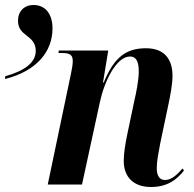

<svg xmlns="http://www.w3.org/2000/svg" viewBox="-61 -738 776 768"><path d="M-40 -433 -41 -422C87 -454 149 -533 149 -624C149 -683 120 -718 73 -718C36 -718 11 -693 11 -655C11 -590 82 -600 82 -534C82 -489 39 -455 -40 -433ZM543 10C608 10 646 -19 675 -56L669 -64C651 -44 628 -18 599 -18C578 -18 566 -34 566 -65C566 -94 573 -127 580 -165L612 -317C620 -355 629 -400 629 -435C629 -495 602 -545 523 -545C445 -545 396 -511 354 -408H351L372 -536H174L173 -526H188C223 -526 230 -515 230 -493C230 -481 227 -462 223 -444L130 0H267L338 -327C355 -409 403 -512 459 -512C490 -512 494 -479 494 -452C494 -417 483 -363 477 -338L449 -205C439 -158 434 -122 434 -94C434 -30 473 10 543 10Z"/></svg>

Font: Noto Serif Display Condensed
Style: Bold Italic
Weight: 700
Width: 3
Italic angle: -12°
Designer: Monotype Design Team
Foundry: Monotype Imaging Inc.
Version: Version 2.009